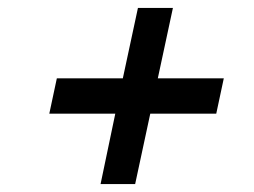

<svg xmlns="http://www.w3.org/2000/svg" viewBox="-20 -598 639 483"><path d="M233 -135 270 -312H104L123 -401H289L327 -578H415L377 -401H543L524 -312H358L320 -135Z"/></svg>

Font: Red Hat Text SemiBold
Style: Italic
Weight: 600
Italic angle: -12°
Designer: Pentagram, MCKL
Foundry: Pentagram, MCKL
Version: Version 1.023